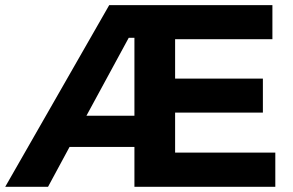

<svg xmlns="http://www.w3.org/2000/svg" viewBox="-23 -720 1128 740"><path d="M495.1 -273.9V-574.2H473.1L310.1 -273.9ZM1026.9 -700.2V-568.8H651.9V-417H990.2V-286.1H651.9V-131.8H1038.1V0H495.1V-153.8H245.1L162.1 0H-2.9L397.9 -700.2Z"/></svg>

Font: TruenoSBd
Style: Demi
Weight: 600
Designer: Julieta Ulanovsky
Foundry: Julieta Ulanovsky
Version: Version 3.001b